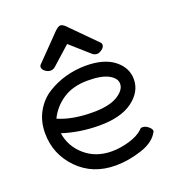

<svg xmlns="http://www.w3.org/2000/svg" viewBox="-138 -855 872 970"><g transform="rotate(-20 298.0 -369.5)"><path d="M38 -264Q38 -328 66 -378Q94 -428 140 -457Q186 -486 239 -500.5Q292 -515 347 -515Q445 -515 499 -472.5Q553 -430 553 -368Q553 -301 490 -254Q427 -207 311 -207Q207 -207 113 -237Q124 -163 182 -113Q240 -63 325 -63Q370 -63 418.5 -77Q467 -91 495 -117Q499 -125 511 -125Q525 -125 541 -112.5Q557 -100 557 -87Q532 -36 459.5 -12.5Q387 11 319 11Q196 11 117 -70Q38 -151 38 -264ZM117 -314Q192 -281 303 -281Q390 -281 435 -308.5Q480 -336 480 -370Q480 -400 442.5 -420.5Q405 -441 331 -441Q251 -441 197.5 -405.5Q144 -370 117 -314ZM131 -586Q131 -592 135 -597L250 -715Q253 -718 258.5 -724Q264 -730 267 -732.5Q270 -735 274.5 -739Q279 -743 282 -745Q285 -747 289 -748.5Q293 -750 297 -750Q301 -750 305.5 -748Q310 -746 315.5 -742Q321 -738 324 -734.5Q327 -731 334 -724L343 -715L460 -597Q464 -593 464 -586Q464 -573 449.5 -562Q435 -551 422 -551Q407 -551 393 -565L297 -650L202 -565Q189 -552 174 -552Q159 -552 145 -562.5Q131 -573 131 -586Z"/></g></svg>

Font: Happy Monkey
Style: Regular
Weight: 400
Version: Version 1.001